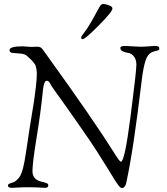

<svg xmlns="http://www.w3.org/2000/svg" viewBox="-20 -944 844 970"><path d="M390 -754Q390 -758 392.5 -762Q395 -766 402.5 -775.5Q410 -785 419.5 -799Q429 -813 445.5 -841.5Q462 -870 481 -906Q490 -924 501 -924Q512 -924 530 -917.5Q548 -911 548 -901Q548 -885 479 -815.5Q410 -746 398 -746Q390 -746 390 -754ZM20 -6Q20 -11 24 -14Q28 -17 33.5 -18.5Q39 -20 47.5 -23Q56 -26 62 -32Q70 -39 76.5 -47Q83 -55 88 -68.5Q93 -82 96 -92.5Q99 -103 103.5 -127.5Q108 -152 110.5 -169Q113 -186 119 -225Q125 -264 129 -292Q131 -306 139.5 -356.5Q148 -407 152.5 -437Q157 -467 161.5 -507Q166 -547 166 -571Q166 -584 164 -595Q162 -606 160 -612Q158 -618 151 -626.5Q144 -635 142 -637.5Q140 -640 129.5 -649.5Q119 -659 117 -661Q105 -672 82 -673.5Q59 -675 43.5 -676.5Q28 -678 28 -691Q28 -710 95 -710Q101 -710 115.5 -708.5Q130 -707 137 -707Q139 -707 151 -707.5Q163 -708 167 -708Q172 -708 175.5 -707.5Q179 -707 182.5 -705.5Q186 -704 187.5 -703Q189 -702 193 -697.5Q197 -693 199 -690Q201 -687 206.5 -679.5Q212 -672 216 -666Q453 -338 565 -159Q585 -127 591 -127Q610 -127 639.5 -355.5Q669 -584 669 -616Q669 -644 656.5 -659Q644 -674 628.5 -676.5Q613 -679 600.5 -684.5Q588 -690 588 -702Q588 -712 613 -712Q617 -712 645.5 -710Q674 -708 689 -708Q713 -708 732.5 -710Q752 -712 759 -712Q775 -712 780 -709Q785 -706 785 -698Q785 -695 783.5 -693Q782 -691 778 -689.5Q774 -688 771 -687.5Q768 -687 763 -685.5Q758 -684 755 -683Q728 -675 716 -640Q704 -605 696 -538Q654 -185 618 -21Q617 -13 611 -3.5Q605 6 597 6Q590 6 582 -3Q574 -12 559 -36Q544 -60 525.5 -90.5Q507 -121 471.5 -176.5Q436 -232 395 -290Q363 -336 333.5 -378Q304 -420 288.5 -441.5Q273 -463 260 -481Q247 -499 241 -508.5Q235 -518 232 -524Q226 -536 216 -536Q202 -536 197 -489Q186 -378 165 -249.5Q144 -121 144 -79Q144 -40 183 -28Q187 -27 194.5 -25Q202 -23 206 -22Q210 -21 215 -19Q220 -17 222 -14Q224 -11 224 -7Q224 5 207 5Q202 5 181 3.5Q160 2 107 2Q87 2 66.5 3.5Q46 5 42 5Q20 5 20 -6Z"/></svg>

Font: OFL Sorts Mill Goudy TT
Style: Italic
Weight: 500
Italic angle: -6°
Version: Version 003.000